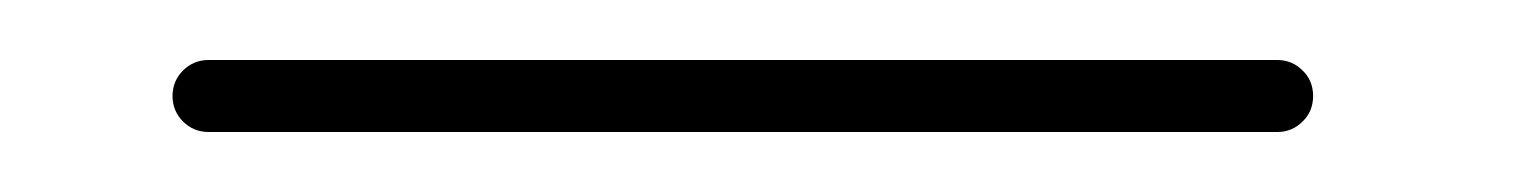

<svg xmlns="http://www.w3.org/2000/svg" viewBox="-20 -4 507 64"><path d="M37.5 28C37.5 31.3 38.7 34.2 41 36.5C43.3 38.8 46.2 40 49.5 40H405.8C409.1 40 411.9 38.8 414.2 36.5C416.6 34.2 417.7 31.3 417.7 28C417.7 24.7 416.6 21.8 414.2 19.5C411.9 17.2 409.1 16 405.8 16H49.5C46.2 16 43.3 17.2 41 19.5C38.7 21.8 37.5 24.7 37.5 28Z"/></svg>

Font: Proton
Style: SeBdCnd
Weight: 500
Version: Version 1.017